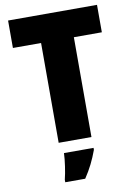

<svg xmlns="http://www.w3.org/2000/svg" viewBox="-100 -777 743 1061"><g transform="rotate(-10 271.5 -246.5)"><path d="M364 0V-560H521V-714H22V-560H180V0ZM365 72V61H199C198 100 188 168 178 207V221H290C324 170 345 126 365 72Z"/></g></svg>

Font: Noto Sans Sinhala SemiCondensed Black
Style: Regular
Weight: 900
Width: 4
Designer: Jelle Bosma - Monotype Design Team
Foundry: Monotype Imaging Inc.
Version: Version 2.006